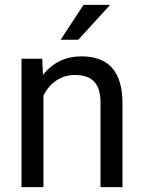

<svg xmlns="http://www.w3.org/2000/svg" viewBox="-20 -770 592 790"><path d="M229.5 -606.4H302.2L433.1 -750H323.7ZM68.4 -528.3V0H158.7V-376.5C183.6 -427.2 229 -461.4 287.6 -461.4C359.9 -461.4 393.1 -425.8 393.6 -349.6V0H483.9V-349.1C482.9 -475.1 426.8 -538.1 314.9 -538.1C250 -538.1 197.3 -512.7 156.7 -461.9L153.8 -528.3Z"/></svg>

Font: Roboto
Style: Regular
Weight: 400
Designer: Google
Version: Version 2.137; 2017